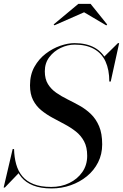

<svg xmlns="http://www.w3.org/2000/svg" viewBox="-42 -990 656 1024"><path d="M233 15Q174.5 15 135 -0.8Q95.5 -16.5 72 -45Q48.5 -73.5 37.8 -111.8Q27 -150 25.5 -195H33Q34 -151.5 44.2 -114.5Q54.5 -77.5 77 -50.2Q99.5 -23 137.2 -8Q175 7 231.5 7Q284.5 7 327.8 -14Q371 -35 397 -72.2Q423 -109.5 423 -159Q423 -205 406.5 -236Q390 -267 362.8 -288.5Q335.5 -310 303 -327.2Q270.5 -344.5 238 -362Q205.5 -379.5 178.2 -401.8Q151 -424 134.5 -456Q118 -488 118 -535Q118 -591.5 141.5 -633.5Q165 -675.5 202 -703.8Q239 -732 279.8 -746Q320.5 -760 355 -760Q419 -760 462.2 -736Q505.5 -712 527 -666.2Q548.5 -620.5 548.5 -555H541Q541 -618 520.8 -662Q500.5 -706 459.2 -729Q418 -752 356.5 -752Q318.5 -752 281.8 -734.5Q245 -717 221 -685.2Q197 -653.5 197 -610Q197 -568.5 213.8 -541.5Q230.5 -514.5 257.8 -495.5Q285 -476.5 317.5 -460.5Q350 -444.5 382.8 -426.2Q415.5 -408 442.8 -381.8Q470 -355.5 486.5 -316.8Q503 -278 503 -220Q503 -167.5 481.2 -124.2Q459.5 -81 421.5 -50Q383.5 -19 335 -2Q286.5 15 233 15ZM-22.5 10 25.5 -195H33L34 -149.5Q39 -124.5 45 -105Q51 -85.5 60 -69L-16 10ZM541 -555 543.5 -585Q540.5 -609.5 534.5 -634.5Q528.5 -659.5 512.5 -686.5L587 -760H593.5L548.5 -555ZM248.5 -855 244 -859.5 376 -969.5H441L529.5 -859.5L525 -854.5L406.5 -924.5Z"/></svg>

Font: Bodoni Moda 28pt
Style: Italic
Weight: 400
Italic angle: -13°
Designer: Owen Earl
Foundry: indestructible type
Version: Version 2.004